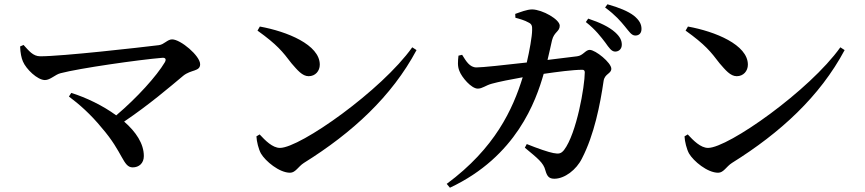

<svg xmlns="http://www.w3.org/2000/svg" viewBox="-20 -819 4040 897"><path d="M74 -602C75 -572 80 -548 87 -532C102 -496 155 -445 190 -445C215 -445 238 -471 263 -477C350 -500 629 -540 739 -549C753 -550 758 -542 750 -528C712 -464 621 -363 523 -280C460 -326 383 -363 313 -385L302 -368C349 -333 403 -286 456 -221C556 -106 554 -37 600 -37C629 -37 652 -56 652 -90C652 -148 615 -203 560 -251C677 -330 775 -414 836 -465C873 -495 915 -484 915 -519C915 -558 824 -635 784 -635C762 -635 747 -611 722 -608C632 -597 272 -556 168 -556C134 -556 115 -582 90 -609Z M1183 -676C1275 -610 1300 -578 1342 -523C1369 -492 1392 -463 1422 -463C1453 -463 1474 -487 1474 -517C1474 -610 1321 -672 1194 -695ZM1288 -128C1253 -128 1219 -163 1193 -191L1178 -182C1179 -158 1188 -122 1199 -102C1220 -66 1285 -12 1335 -12C1361 -12 1373 -41 1400 -58C1626 -199 1810 -368 1926 -585L1906 -598C1763 -397 1382 -128 1288 -128Z M2538 -539C2547 -576 2554 -609 2559 -631C2569 -671 2595 -671 2595 -699C2595 -728 2515 -774 2466 -775C2442 -775 2410 -762 2387 -754L2388 -736C2407 -731 2432 -724 2449 -714C2464 -707 2467 -698 2466 -678C2466 -650 2454 -582 2441 -527C2335 -515 2234 -504 2206 -504C2174 -504 2157 -534 2139 -563L2122 -559C2119 -533 2117 -510 2126 -488C2137 -458 2182 -405 2212 -405C2234 -405 2248 -420 2278 -428C2306 -436 2370 -449 2422 -458C2376 -309 2293 -127 2067 40L2082 58C2393 -88 2484 -348 2520 -474C2582 -483 2656 -493 2701 -493C2708 -493 2712 -489 2712 -481C2712 -417 2674 -195 2615 -118C2601 -101 2591 -99 2565 -104C2543 -108 2493 -125 2441 -146L2432 -129C2492 -79 2519 -59 2528 -23C2536 5 2545 16 2570 16C2618 16 2673 -26 2699 -79C2756 -189 2784 -331 2800 -441C2805 -475 2836 -474 2836 -498C2836 -526 2762 -586 2735 -586C2715 -586 2704 -559 2676 -556ZM2717 -716C2763 -680 2788 -646 2808 -620C2825 -596 2837 -578 2854 -578C2872 -578 2885 -591 2885 -610C2885 -630 2877 -647 2854 -668C2825 -694 2782 -714 2728 -732ZM2807 -784C2857 -747 2879 -720 2899 -696C2919 -672 2930 -653 2948 -653C2966 -653 2977 -664 2977 -684C2977 -706 2967 -725 2941 -746C2915 -766 2872 -784 2818 -799Z M3183 -676C3275 -610 3300 -578 3342 -523C3369 -492 3392 -463 3422 -463C3453 -463 3474 -487 3474 -517C3474 -610 3321 -672 3194 -695ZM3288 -128C3253 -128 3219 -163 3193 -191L3178 -182C3179 -158 3188 -122 3199 -102C3220 -66 3285 -12 3335 -12C3361 -12 3373 -41 3400 -58C3626 -199 3810 -368 3926 -585L3906 -598C3763 -397 3382 -128 3288 -128Z"/></svg>

Font: Source Han Serif CN SemiBold
Style: Regular
Weight: 600
Designer: Ryoko NISHIZUKA 西塚涼子 (kana & ideographs); Frank Grießhammer (Latin, Greek & Cyrillic); Wenlong ZHANG 张文龙 (bopomofo); San
Foundry: Adobe Systems Incorporated
Version: Version 1.000;PS 1;hotconv 16.6.53;makeotf.lib2.5.65590